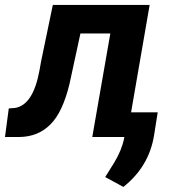

<svg xmlns="http://www.w3.org/2000/svg" viewBox="-59 -548 717 768"><path d="M152.3 -528.3 105.5 -303.2 98.6 -264.6C81.5 -173.3 49.3 -124 1 -116.2L-23.9 -114.3L-39.1 0H18.6C68.8 -0.5 110.4 -17.6 143.1 -50.8C175.8 -83.5 200.7 -137.2 218.8 -211.4L262.7 -414.1H382.3L310.1 0H438.5L437.5 4.9C431.6 35.6 418.5 68.4 397.5 103L361.8 160.2L434.6 199.7C503.4 145 544.4 75.7 557.6 -8.8L571.8 -98.6H465.3L539.6 -528.3Z"/></svg>

Font: Roboto
Style: Bold Italic
Weight: 700
Italic angle: -12°
Designer: Google
Version: Version 2.137; 2017